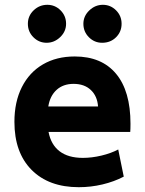

<svg xmlns="http://www.w3.org/2000/svg" viewBox="-20 -764 603 799"><path d="M40 -257Q40 -340 71 -401.5Q102 -463 158.5 -496Q215 -529 291 -529Q403 -529 463 -457Q523 -385 523 -249Q523 -226 522 -215H182Q192 -162 228 -134.5Q264 -107 325 -107Q362 -107 402 -116.5Q442 -126 472 -142L495 -29Q455 -8 406.5 3.5Q358 15 308 15Q183 15 111.5 -57Q40 -129 40 -257ZM388 -321Q385 -364 358 -389.5Q331 -415 286 -415Q243 -415 215.5 -390Q188 -365 181 -321ZM96 -665Q96 -698 120 -721Q144 -744 177 -744Q209 -744 232 -721Q255 -698 255 -665Q255 -633 230.5 -609.5Q206 -586 174 -586Q142 -586 119 -609Q96 -632 96 -665ZM327 -665Q327 -697 351.5 -720.5Q376 -744 408 -744Q440 -744 463 -721Q486 -698 486 -665Q486 -632 463 -609Q440 -586 405 -586Q373 -586 350 -609Q327 -632 327 -665Z"/></svg>

Font: Secular One
Style: Regular
Weight: 400
Designer: Michal Sahar
Foundry: Hagilda
Version: Version 1.000